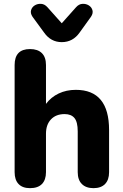

<svg xmlns="http://www.w3.org/2000/svg" viewBox="-20 -969 640 998"><path d="M301 -750Q244 -750 209 -800L149 -882Q137 -900 141.5 -916Q146 -932 160.5 -941Q175 -950 193.5 -949Q212 -948 227 -931L301 -848L375 -931Q390 -948 408.5 -949Q427 -950 441.5 -941Q456 -932 460.5 -916Q465 -900 453 -882L394 -800Q359 -750 301 -750ZM136 9Q97 9 76.5 -12.5Q56 -34 56 -74V-631Q56 -714 136 -714Q176 -714 197.5 -693Q219 -672 219 -631V-429Q245 -464 285 -483Q325 -502 374 -502Q547 -502 547 -293V-74Q547 -34 526 -12.5Q505 9 466 9Q427 9 405.5 -12.5Q384 -34 384 -74V-286Q384 -335 367 -355.5Q350 -376 316 -376Q271 -376 245 -348.5Q219 -321 219 -274V-74Q219 -34 198 -12.5Q177 9 136 9Z"/></svg>

Font: Chiron GoRound TC EB
Style: Regular
Weight: 700
Designer: Ryoko NISHIZUKA 西塚涼子 (kana, bopomofo & ideographs); Paul D. Hunt (Latin, Greek & Cyrillic); Sandoll Communications 산돌커뮤니
Foundry: Adobe
Version: Version 1.000;hotconv 1.1.1;makeotfexe 2.6.0